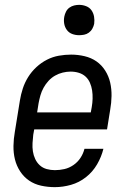

<svg xmlns="http://www.w3.org/2000/svg" viewBox="-20 -763 540 791"><path d="M206 8Q177 8 149.5 2Q122 -4 100 -19Q78 -34 63 -57Q48 -80 41.5 -106.5Q35 -133 35.5 -162Q36 -191 41 -219L62 -349Q66 -374 74 -398.5Q82 -423 96 -445.5Q110 -468 130 -486.5Q150 -505 173.5 -517Q197 -529 222.5 -533.5Q248 -538 273 -538Q301 -538 328.5 -531.5Q356 -525 377.5 -510Q399 -495 413.5 -472Q428 -449 434 -422.5Q440 -396 439.5 -367.5Q439 -339 434 -311L421 -230H121L117 -208Q115 -191 114 -173.5Q113 -156 115.5 -139.5Q118 -123 125 -108Q132 -93 144 -82Q156 -71 172.5 -66.5Q189 -62 206 -62Q226 -62 245.5 -66.5Q265 -71 282.5 -83Q300 -95 311.5 -112.5Q323 -130 328 -150H406Q398 -117 380 -86Q362 -55 334 -33Q306 -11 272.5 -1.5Q239 8 206 8ZM133 -300H354L358 -322Q361 -339 361.5 -356.5Q362 -374 359.5 -390.5Q357 -407 350.5 -422Q344 -437 332.5 -447.5Q321 -458 305 -463Q289 -468 271 -468Q255 -468 238.5 -464Q222 -460 207 -451.5Q192 -443 180 -430Q168 -417 159.5 -401.5Q151 -386 146.5 -370Q142 -354 139 -338ZM306 -618Q291 -618 277.5 -623Q264 -628 255.5 -639.5Q247 -651 244.5 -665.5Q242 -680 245 -695Q247 -705 252 -715Q257 -725 266 -731.5Q275 -738 285.5 -740.5Q296 -743 306 -743Q321 -743 335 -737.5Q349 -732 357 -720.5Q365 -709 367.5 -694.5Q370 -680 368 -665Q366 -655 360.5 -645Q355 -635 346 -628.5Q337 -622 326.5 -620Q316 -618 306 -618Z"/></svg>

Font: Iosevka Curly Slab Oblique
Style: Regular
Weight: 400
Italic angle: -9°
Monospace: yes
Designer: Belleve Invis
Foundry: Belleve Invis
Version: Version 11.1.0; ttfautohint (v1.8.3)